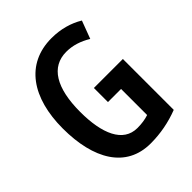

<svg xmlns="http://www.w3.org/2000/svg" viewBox="-205 -844 974 974"><g transform="rotate(-45 281.5 -357.0)"><path d="M303 -393V-292H397V-105C373 -97 346 -93 316 -93C213 -93 168 -200 168 -356C168 -528 225 -622 334 -622C380 -622 423 -608 466 -582L502 -678C454 -707 396 -724 330 -724C144 -724 46 -578 46 -359C46 -139 132 10 308 10C379 10 446 -3 511 -28V-393Z"/></g></svg>

Font: Noto Sans Georgian ExtraCondensed SemiBold
Style: Regular
Weight: 600
Width: 2
Designer: Monotype Design Team, Akaki Razmadze
Foundry: Google LLC
Version: Version 2.005